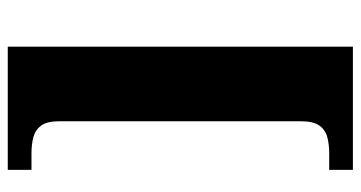

<svg xmlns="http://www.w3.org/2000/svg" viewBox="-237 -563 928 494"><g transform="rotate(-90 227.0 -316.0)"><path d="M37 128V67H80Q103 67 121.5 62Q140 57 151 41.5Q162 26 162 -5V-627Q162 -659 151 -674Q140 -689 121.5 -694Q103 -699 80 -699H37V-760H354V128Z"/></g></svg>

Font: Noto Serif Tibetan Black
Style: Regular
Weight: 900
Version: Version 2.103